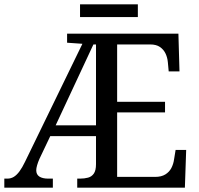

<svg xmlns="http://www.w3.org/2000/svg" viewBox="-20 -870 921 890"><path d="M0 0V-42H14Q31 -42 44.5 -50.5Q58 -59 70.5 -76Q83 -93 96 -120L362 -667L291 -672V-714H807L812 -539H762L758 -582Q756 -604 747 -622.5Q738 -641 721 -652.5Q704 -664 676 -664H523V-398H745V-349H523V-50H699Q728 -50 746.5 -61.5Q765 -73 774.5 -91.5Q784 -110 787 -132L794 -175H843L837 0H338V-42H351Q371 -42 388 -46.5Q405 -51 415 -65.5Q425 -80 425 -109V-239H213L163 -134Q156 -118 152 -104Q148 -90 148 -81Q148 -61 162.5 -51.5Q177 -42 204 -42H225V0ZM238 -289H425V-664H413ZM351 -791V-850H619V-791Z"/></svg>

Font: Noto Serif SemiCondensed
Style: Regular
Weight: 400
Width: 4
Designer: Monotype Design Team
Foundry: Monotype Imaging Inc.
Version: Version 2.013